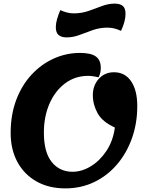

<svg xmlns="http://www.w3.org/2000/svg" viewBox="-20 -1018 802 1063"><path d="M342 25Q250 25 182 -13.5Q114 -52 76.5 -121Q39 -190 39 -282Q39 -383 70 -465Q101 -547 155 -605Q209 -663 278 -694Q347 -725 423 -725Q484 -725 511 -705Q538 -685 538 -643Q538 -628 535.5 -616.5Q533 -605 526 -590Q515 -593 498 -595.5Q481 -598 468 -598Q396 -598 340.5 -556.5Q285 -515 254 -444Q223 -373 223 -284Q223 -175 266.5 -121Q310 -67 382 -67Q433 -67 483 -97.5Q533 -128 569.5 -183Q606 -238 616 -312Q547 -343 520.5 -391Q494 -439 494 -491Q494 -545 527 -581.5Q560 -618 611 -618Q672 -618 706 -568Q740 -518 740 -431Q740 -334 710 -251Q680 -168 626.5 -106Q573 -44 500.5 -9.5Q428 25 342 25ZM349 -811Q320 -811 304.5 -824Q289 -837 289 -868Q289 -888 296 -912.5Q303 -937 314 -962Q352 -944 389 -944Q432 -944 470.5 -957.5Q509 -971 544.5 -984.5Q580 -998 615 -998Q644 -998 659.5 -985.5Q675 -973 675 -941Q675 -900 650 -847Q613 -865 575 -865Q532 -865 494 -851.5Q456 -838 420.5 -824.5Q385 -811 349 -811Z"/></svg>

Font: Lemonada SemiBold
Style: Regular
Weight: 600
Designer: Mohamed Gaber (Arabic), Eduardo Tunni (Latin)
Foundry: Kief Type Foundry
Version: Version 4.005; ttfautohint (v1.8.3)